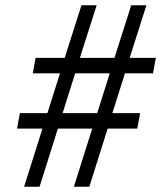

<svg xmlns="http://www.w3.org/2000/svg" viewBox="-20 -713 615 733"><path d="M321 0H262L332 -222H201L131 0H72L142 -222H45L56 -281H161L209 -433H105L116 -492H227L291 -693H349L285 -492H417L481 -693H539L475 -492H575L564 -433H457L409 -281H515L504 -222H391ZM351 -281 399 -433H267L219 -281Z"/></svg>

Font: Poly
Style: Italic
Weight: 400
Italic angle: -10°
Designer: Nicolas Silva
Foundry: Jose Nicolas Silva Schwarzenberg
Version: Version 1.003